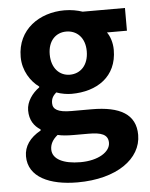

<svg xmlns="http://www.w3.org/2000/svg" viewBox="-56 -620 709 909"><g transform="rotate(-5 298.5 -165.5)"><path d="M276 243C463 243 581 157 581 44C581 -54 507 -96 372 -96H276C211 -96 188 -112 188 -141C188 -165 198 -177 212 -190C237 -181 263 -177 284 -177C405 -177 501 -240 501 -367C501 -402 490 -433 476 -452H571V-560H370C346 -568 317 -574 284 -574C166 -574 59 -503 59 -372C59 -306 95 -253 134 -225V-221C100 -197 72 -158 72 -117C72 -70 93 -41 123 -22V-17C70 12 43 52 43 99C43 198 144 243 276 243ZM284 -268C236 -268 197 -305 197 -372C197 -437 235 -473 284 -473C334 -473 373 -437 373 -372C373 -305 334 -268 284 -268ZM298 149C217 149 165 123 165 77C165 53 176 31 201 11C222 16 245 18 278 18H347C407 18 440 29 440 69C440 112 383 149 298 149Z"/></g></svg>

Font: Noto Sans JP
Style: Bold
Weight: 700
Designer: Ryoko NISHIZUKA 西塚涼子 (kana, bopomofo & ideographs); Paul D. Hunt (Latin, Greek & Cyrillic); Sandoll Communications 산돌커뮤니
Foundry: Adobe
Version: Version 2.004;hotconv 1.0.118;makeotfexe 2.5.65603